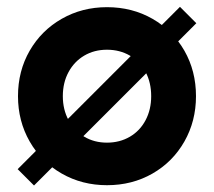

<svg xmlns="http://www.w3.org/2000/svg" viewBox="-20 -539 639 573"><path d="M33.7 -252Q33.7 -327.1 68.6 -387.7Q103.5 -448.2 164.3 -482.9Q225 -517.6 299.3 -517.6Q374.4 -517.6 435 -482.9Q495.6 -448.2 530.3 -387.7Q564.9 -327.1 564.9 -252Q564.9 -177.7 530.3 -116.7Q495.6 -55.7 435 -21Q374.4 13.7 299.3 13.7Q225 13.7 164.3 -21Q103.5 -55.7 68.6 -116.7Q33.7 -177.7 33.7 -252ZM431.2 -252Q431.2 -292.5 414.6 -324Q397.9 -355.5 367.7 -373Q337.4 -390.6 299.3 -390.6Q261.2 -390.6 231.4 -373Q201.7 -355.5 184.6 -324Q167.5 -292.5 167.5 -252Q167.5 -211.9 184.6 -180.4Q201.7 -148.9 231.4 -131.1Q261.1 -113.3 299.3 -113.3Q337.4 -113.3 367.7 -131Q397.9 -148.8 414.5 -180.4Q431.2 -211.9 431.2 -252ZM565.9 -469.7 81.5 14.6 32.7 -34.2 517.1 -518.6Z"/></svg>

Font: Wanted Sans Std Variable
Style: Regular
Weight: 400
Designer: Original Design by Kil Hyung-jin and Kang Hanbin, Wanted Lab, Inc;
Foundry: Wanted Lab, Inc.
Version: Version 1.003;Glyphs 3.2 (3227)